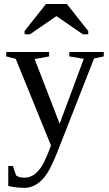

<svg xmlns="http://www.w3.org/2000/svg" viewBox="-20 -717 540 953"><path d="M97 216 96 215Q58 215 21 206V107H44L60 154Q76 165 102 165Q151 165 188 107Q206 78 233 5L58 -425L11 -437V-459H224V-437L152 -424L276 -103L396 -425L324 -437V-459H495V-437L447 -427L268 29Q235 113 213 145Q166 216 97 216ZM102 -547V-563L208 -697H312L418 -563V-547H391L260 -637L129 -547Z"/></svg>

Font: Libra Serif Modern
Style: Regular
Weight: 400
Designer: Stefan Peev, Context Ltd
Foundry: Stefan Peev, Context Ltd
Version: Version 1.000